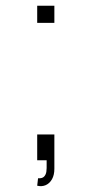

<svg xmlns="http://www.w3.org/2000/svg" viewBox="-20 -560 320 671"><path d="M113 63Q127.5 64 134 57.2Q140.5 50.5 142 40Q143.5 29.5 143 11Q143 8 143 5.2Q143 2.5 143 0H110V-90H170V30Q170 51.5 161.8 66.2Q153.5 81 139.8 87Q126 93 110 89ZM110 -480V-540H170V-480Z"/></svg>

Font: Vela Sans GX ExtLt
Style: Regular
Weight: 200
Designer: Principal design: Mikhail Sharanda - project Manrope.
Design modification: Ravid Balaliev
Foundry: Mikhail Sharanda
Version: Version 1.001